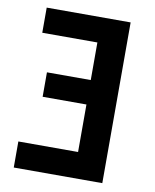

<svg xmlns="http://www.w3.org/2000/svg" viewBox="-80 -758 661 820"><g transform="rotate(10 250.5 -348.5)"><path d="M420 0H36V-113H295V-319H105V-425H295V-588H56V-697H420Z"/></g></svg>

Font: Alatsi
Style: Regular
Weight: 400
Designer: Spyros Zevelakis, Eben Sorkin
Foundry: www.sorkintype.com
Version: Version 1.008; ttfautohint (v1.8.4.7-5d5b)